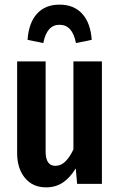

<svg xmlns="http://www.w3.org/2000/svg" viewBox="-20 -794 517 829"><path d="M420 0H313L307 -67Q282 -26 251 -5.5Q220 15 179 15Q121 15 87.5 -26Q54 -67 54 -133V-529H177V-140Q177 -78 219 -78Q243 -78 262 -96.5Q281 -115 297 -149V-529H420ZM376 -622 308 -608Q293 -687 237 -687Q182 -687 167 -608L99 -622Q104 -695 139.5 -734.5Q175 -774 237 -774Q299 -774 335 -734.5Q371 -695 376 -622Z"/></svg>

Font: Fira Sans Compressed Medium
Style: Regular
Weight: 500
Width: 1
Designer: bBox Type GmbH & Carrois Corporate GbR & Edenspiekermann AG
Foundry: bBox Type GmbH & Carrois Corporate GbR & Edenspiekermann AG
Version: Version 4.301